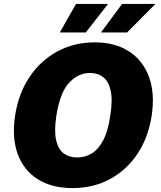

<svg xmlns="http://www.w3.org/2000/svg" viewBox="-20 -949 822 979"><path d="M350 10Q243 10 171.5 -35.8Q100 -81.5 70 -164.5Q40 -247.5 57 -360Q74.5 -473 130.8 -556.8Q187 -640.5 272.5 -686.8Q358 -733 462.5 -733Q567 -733 638 -686.8Q709 -640.5 739.8 -556.8Q770.5 -473 753.5 -360Q736.5 -248 681 -164.8Q625.5 -81.5 540.5 -35.8Q455.5 10 350 10ZM373 -146Q413 -146 447 -166.2Q481 -186.5 505.8 -232.8Q530.5 -279 542 -357Q555 -437.5 544.5 -485.8Q534 -534 506.2 -555.5Q478.5 -577 439 -577Q379.5 -577 332.8 -527.5Q286 -478 267 -357Q255.5 -279 266.5 -232.8Q277.5 -186.5 305.5 -166.2Q333.5 -146 373 -146ZM495 -783.5 602.5 -929H772.5L628 -783.5ZM285 -783.5 367.5 -929H531L417.5 -783.5Z"/></svg>

Font: Public Sans Thin Black
Style: Italic
Weight: 900
Italic angle: -8°
Version: Version 2.001